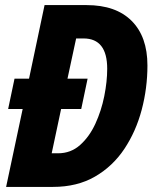

<svg xmlns="http://www.w3.org/2000/svg" viewBox="-20 -734 610 754"><path d="M4 0 69 -306H12L37 -425H94L155 -714H320Q435 -714 497 -652Q559 -590 559 -477Q559 -388 536.5 -303Q514 -218 468.5 -149.5Q423 -81 353 -40.5Q283 0 188 0ZM208 -132Q258 -132 294.5 -164.5Q331 -197 354.5 -248Q378 -299 389.5 -356.5Q401 -414 401 -464Q401 -583 308 -583H279L245 -425H324L299 -306H220L183 -132Z"/></svg>

Font: Noto Sans Condensed ExtraBold
Style: Italic
Weight: 800
Width: 3
Italic angle: -12°
Designer: Monotype Design Team
Foundry: Monotype Imaging Inc.
Version: Version 2.013; ttfautohint (v1.8.4.7-5d5b)